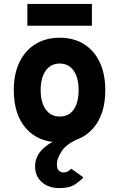

<svg xmlns="http://www.w3.org/2000/svg" viewBox="-20 -716 609 982"><path d="M285.5 12Q176 12 113.2 -59.2Q50.5 -130.5 50.5 -255Q50.5 -337 79.2 -397.2Q108 -457.5 160.8 -490.2Q213.5 -523 285.5 -523Q357 -523 409.2 -490.5Q461.5 -458 490 -397.8Q518.5 -337.5 518.5 -255Q518.5 -131 456.2 -59.5Q394 12 285.5 12ZM285.5 -120Q331.5 -120 356.8 -155.5Q382 -191 382 -255Q382 -319.5 356.2 -355.2Q330.5 -391 285.5 -391Q240 -391 214 -354.8Q188 -318.5 188 -255Q188 -192 214 -156Q240 -120 285.5 -120ZM283.5 246Q227.5 246 193.5 215.2Q159.5 184.5 159.5 136Q159.5 85.5 196.2 48.2Q233 11 296.5 -10H390.5Q322 17.5 296.5 55.8Q271 94 271 124.5Q271 147 281 156.5Q291 166 304.5 166Q317.5 166 327.5 160.2Q337.5 154.5 344 146.5L406.5 191Q392.5 207.5 364 226.8Q335.5 246 283.5 246ZM120 -584.5V-696H450V-584.5Z"/></svg>

Font: Overpass ExtraBold
Style: Regular
Weight: 800
Designer: Delve Withrington, Dave Bailey, Thomas Jockin
Foundry: Delve Fonts LLC
Version: Version 4.000; ttfautohint (v1.8.3)